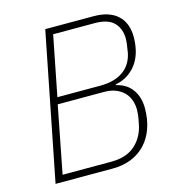

<svg xmlns="http://www.w3.org/2000/svg" viewBox="-104 -790 820 881"><g transform="rotate(-15 305.5 -349.0)"><path d="M190 -698H419Q494 -698 533.5 -661.5Q573 -625 573 -558Q573 -527 566 -496.5Q559 -466 543 -440.5Q527 -415 501 -396Q475 -377 437 -369L436 -366Q486 -355 512 -318.5Q538 -282 538 -230Q538 -177 523 -134.5Q508 -92 480 -62Q452 -32 412.5 -16Q373 0 324 0H52ZM325 -32Q397 -32 438.5 -68.5Q480 -105 492 -165Q498 -194 499.5 -208.5Q501 -223 501 -231Q501 -256 493.5 -277.5Q486 -299 470.5 -315Q455 -331 431.5 -340.5Q408 -350 376 -350H156L94 -32ZM367 -382Q434 -382 475.5 -411Q517 -440 528 -495Q533 -525 534.5 -538Q536 -551 536 -559Q536 -608 507.5 -637Q479 -666 416 -666H219L163 -382Z"/></g></svg>

Font: IBM Plex Sans ExtLt
Style: Italic
Weight: 200
Italic angle: -11°
Designer: Mike Abbink, Paul van der Laan, Pieter van Rosmalen
Foundry: Bold Monday
Version: Version 3.005